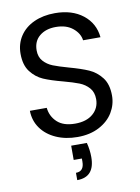

<svg xmlns="http://www.w3.org/2000/svg" viewBox="-101 -773 790 1087"><g transform="rotate(-10 293.5 -229.5)"><path d="M298 7Q229 7 174.5 -17.5Q120 -42 89 -85.5Q58 -129 57 -186H154Q159 -137 194.5 -103.5Q230 -70 298 -70Q363 -70 400.5 -102.5Q438 -135 438 -186Q438 -226 416 -251Q394 -276 361 -289Q328 -302 272 -317Q203 -335 161.5 -353Q120 -371 90.5 -409.5Q61 -448 61 -513Q61 -570 90 -614Q119 -658 171.5 -682Q224 -706 292 -706Q390 -706 452.5 -657Q515 -608 523 -527H423Q418 -567 381 -597.5Q344 -628 283 -628Q226 -628 190 -598.5Q154 -569 154 -516Q154 -478 175.5 -454Q197 -430 228.5 -417.5Q260 -405 317 -389Q386 -370 428 -351.5Q470 -333 500 -294.5Q530 -256 530 -190Q530 -139 503 -94Q476 -49 423 -21Q370 7 298 7ZM343 49Q354 90 354 132Q354 247 253 247V205Q300 205 300 149V131H253V49Z"/></g></svg>

Font: MSTAGE
Style: Regular
Weight: 400
Designer: Ninad Kale (Devanagari), Jonny Pinhorn (Latin)
Foundry: Indian Type Foundry
Version: 4.004